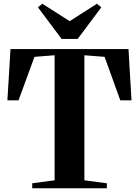

<svg xmlns="http://www.w3.org/2000/svg" viewBox="-20 -1005 742 1025"><path d="M271.5 -42.5V-710L164 -701.5L79 -469.5H19.5L36 -743H666L682 -469.5H622L538.5 -701.5L430.5 -710V-42.5L550.5 -26.5V0H152V-26.5ZM309 -797 182.5 -966 206 -985 352 -892 497.5 -985 521 -966 394.5 -797Z"/></svg>

Font: Merriweather 120pt
Style: Bold
Weight: 700
Designer: Eben Sorkin
Foundry: Eben Sorkin
Version: Version 2.100